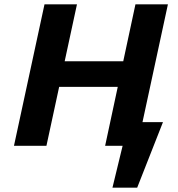

<svg xmlns="http://www.w3.org/2000/svg" viewBox="-20 -678 828 893"><path d="M592 0V-110H738L674 0ZM503 195 577 -110H738L618 195ZM469 0 610 -658H761L619 0ZM45 0 187 -658H338L196 0ZM148 -274 174 -393H644L619 -274Z"/></svg>

Font: Ysabeau ExtraBold
Style: Italic
Weight: 800
Italic angle: -12°
Designer: Christian Thalmann (Catharsis Fonts)
Version: Version 2.002